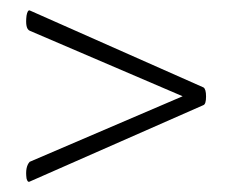

<svg xmlns="http://www.w3.org/2000/svg" viewBox="-20 -374 447 369"><path d="M371 -206Q376 -203 376 -188.5Q376 -174 371 -172L37 -25Q33 -23 31 -31Q28 -53 37 -63L331 -189L37 -315Q28 -319 31 -344Q33 -355 37 -354Z"/></svg>

Font: Cormorant Upright Light
Style: Regular
Weight: 300
Designer: Christian Thalmann (Catharsis Fonts)
Foundry: Catharsis Fonts
Version: Version 3.302;PS 003.302;hotconv 1.0.88;makeotf.lib2.5.64775